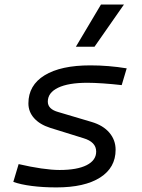

<svg xmlns="http://www.w3.org/2000/svg" viewBox="-20 -815 626 845"><path d="M228.5 9.8Q169.4 9.8 119.9 3.4Q70.3 -2.9 38.6 -14.6L62 -92.8Q114.3 -80.6 161.4 -73.7Q208.5 -66.9 242.2 -66.9Q319.3 -66.9 361.3 -88.1Q403.3 -109.4 403.3 -147.9Q403.3 -190.4 346.7 -207L200.7 -252.4Q154.8 -267.1 129.9 -295.2Q105 -323.2 105 -359.9Q105 -439.9 176.3 -483.6Q247.6 -527.3 377.4 -527.3Q457.5 -527.3 537.6 -514.2L515.6 -440.4Q472.7 -445.3 432.9 -448Q393.1 -450.7 364.3 -450.7Q281.2 -450.7 235.8 -429Q190.4 -407.2 190.4 -367.7Q190.4 -334.5 236.8 -321.8L383.3 -278.3Q434.1 -263.2 461.4 -231Q488.8 -198.7 488.8 -155.8Q488.8 -77.1 420.7 -33.7Q352.5 9.8 228.5 9.8ZM314 -609.4 424.3 -794.9H525.4L396 -609.4Z"/></svg>

Font: CaskaydiaCove NFP SemiLight
Style: Italic
Weight: 350
Italic angle: -10°
Designer: Aaron Bell
Foundry: Saja Typeworks
Version: Version 2111.001; VTT 6.35;Nerd Fonts 3.1.1